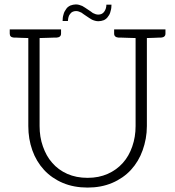

<svg xmlns="http://www.w3.org/2000/svg" viewBox="-20 -840 791 868"><path d="M424 -774C416 -774 408 -777 400 -781C392 -787 385 -792 377 -797C369 -802 360 -809 352 -813C343 -817 333 -820 323 -820C315 -820 306 -818 298 -815C290 -811 283 -806 279 -799C274 -792 269 -784 267 -774C264 -765 263 -755 263 -745H287C288 -758 290 -769 297 -777C303 -786 313 -790 324 -790C332 -790 340 -787 348 -783C355 -778 363 -772 371 -767C379 -762 388 -755 396 -751C405 -747 415 -744 425 -744C433 -744 442 -746 450 -749C458 -753 465 -759 469 -766C474 -772 478 -780 480 -790C483 -799 484 -809 484 -819H461C461 -806 457 -795 451 -787C445 -778 435 -774 424 -774ZM644 -707H593H496V-688C496 -677 503 -671 516 -670H528C535 -670 545 -669 557 -669C569 -669 581 -668 593 -668V-270C593 -237 588 -207 578 -178C568 -149 554 -124 535 -103C516 -82 494 -66 467 -54C440 -42 410 -36 376 -36C342 -36 311 -42 284 -54C257 -66 234 -83 216 -104C197 -125 184 -150 174 -178C164 -206 159 -237 159 -270V-668C171 -668 183 -669 195 -669C207 -669 217 -670 224 -670H236C249 -671 256 -677 256 -688V-707H159H108H24V-688C24 -677 30 -671 43 -670H53C58 -670 65 -669 75 -669C85 -669 96 -668 108 -668V-270C108 -231 114 -195 126 -161C138 -127 156 -97 179 -72C202 -47 231 -27 264 -13C297 1 335 8 376 8C417 8 454 1 487 -13C520 -27 549 -47 572 -72C595 -97 613 -127 625 -161C637 -195 644 -231 644 -270V-668C656 -668 666 -669 676 -669C686 -669 694 -670 699 -670H708C721 -671 728 -677 728 -688V-707Z"/></svg>

Font: SVN-Aleo
Style: Light
Weight: 300
Designer: Alessio Laiso
Version: Version 1.2.2